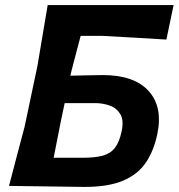

<svg xmlns="http://www.w3.org/2000/svg" viewBox="-20 -733 704 757"><path d="M313 4Q223.5 2.5 151.8 1.8Q80 1 15.5 0Q30.5 -57.5 44.8 -111.8Q59 -166 77 -233.5L127.5 -472.5Q139 -541 148.5 -597.5Q158 -654 168 -713H664.5L636 -577Q586 -580 523.2 -583.8Q460.5 -587.5 385 -591.5H298Q289.5 -559.5 280.5 -525.2Q271.5 -491 261.5 -452.5L257.5 -434.5Q283.5 -435 315.2 -435.8Q347 -436.5 385.5 -437Q509 -437 566 -374.2Q623 -311.5 600 -203Q586 -137.5 554.5 -91.2Q523 -45 464.8 -20.5Q406.5 4 313 4ZM191.5 -111H306Q354.5 -111 385 -119.2Q415.5 -127.5 433 -150Q450.5 -172.5 459.5 -215Q469 -259 454.2 -283.2Q439.5 -307.5 412 -317Q384.5 -326.5 355.5 -326.5H235L220 -255.5Q211.5 -212.5 205.2 -180.2Q199 -148 191.5 -111Z"/></svg>

Font: Commissioner Loud SemiBold
Style: Italic
Weight: 600
Italic angle: -12°
Designer: Kostas Bartsokas
Foundry: Kostas Bartsokas
Version: Version 1.000; ttfautohint (v1.8.3)